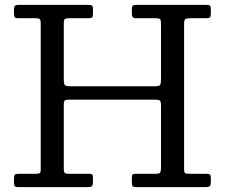

<svg xmlns="http://www.w3.org/2000/svg" viewBox="-20 -770 925 790"><path d="M242.5 -673.5Q242.5 -687 246 -691Q249.5 -695 262 -695H344Q355.5 -695 359 -698.5Q362.5 -702 362.5 -714V-734Q362.5 -745 357.5 -747.5Q352.5 -750 342.5 -750H57.5Q46.5 -750 42 -746.5Q37.5 -743 37.5 -731V-718Q37.5 -705 40 -700Q42.5 -695 55 -695H128Q139.5 -695 143.5 -691.2Q147.5 -687.5 147.5 -675.5V-72Q147.5 -60 143.2 -57.5Q139 -55 127 -55H58Q45 -55 41.2 -51.2Q37.5 -47.5 37.5 -34V-20Q37.5 -7 41.2 -3.5Q45 0 57.5 0H337.5Q354 0 358.2 -4Q362.5 -8 362.5 -25V-38Q362.5 -49 359.2 -52Q356 -55 346 -55H261.5Q249 -55 245.8 -59.2Q242.5 -63.5 242.5 -75V-339Q242.5 -353.5 246.8 -356.8Q251 -360 266 -360H618Q633 -360 637.8 -356Q642.5 -352 642.5 -336V-80Q642.5 -66 639.2 -60.5Q636 -55 621.5 -55H537Q527 -55 524.8 -51.2Q522.5 -47.5 522.5 -37V-22Q522.5 -8 525.8 -4Q529 0 542.5 0H822.5Q837 0 842.2 -3.2Q847.5 -6.5 847.5 -22V-39Q847.5 -50 842.8 -52.5Q838 -55 828 -55H756Q745 -55 741.2 -58.2Q737.5 -61.5 737.5 -72V-672Q737.5 -688.5 743 -691.8Q748.5 -695 765 -695H828Q839.5 -695 843.5 -698.2Q847.5 -701.5 847.5 -712V-731Q847.5 -744 843.5 -747Q839.5 -750 827.5 -750H542.5Q529.5 -750 526 -746.2Q522.5 -742.5 522.5 -729V-714.5Q522.5 -705 525.8 -700Q529 -695 539.5 -695H621Q637 -695 639.8 -690Q642.5 -685 642.5 -669V-447Q642.5 -427 639 -421Q635.5 -415 616 -415H271Q251 -415 246.8 -420Q242.5 -425 242.5 -444Z"/></svg>

Font: Besley
Style: Regular
Weight: 400
Designer: Owen Earl
Foundry: indestructible type*
Version: Version 4.000